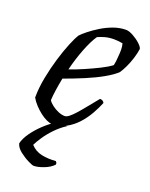

<svg xmlns="http://www.w3.org/2000/svg" viewBox="-134 -572 659 843"><g transform="rotate(20 196.0 -150.0)"><path d="M141 0Q131 0 116 -7Q101 -14 85.5 -26Q70 -38 56 -53Q42 -68 33 -84Q33 -129 42.5 -178Q52 -227 65.5 -272Q79 -317 93.5 -352.5Q108 -388 119 -405Q128 -415 148 -431Q168 -447 194 -463Q220 -479 249 -489.5Q278 -500 307 -500Q321 -500 341 -489Q361 -478 376 -464Q391 -450 392 -441Q389 -420 381.5 -396Q374 -372 364 -351Q354 -330 345 -317Q327 -299 291 -278.5Q255 -258 209.5 -239Q164 -220 117 -203Q111 -172 107 -145Q103 -118 102 -97Q108 -87 121.5 -76.5Q135 -66 151.5 -59Q168 -52 182 -52Q191 -52 202 -60.5Q213 -69 227.5 -85Q242 -101 260.5 -124Q279 -147 303 -176Q311 -176 316 -172.5Q321 -169 323 -164Q313 -139 297 -110.5Q281 -82 258.5 -57Q236 -32 207 -16Q178 0 141 0ZM128 -250Q160 -261 194.5 -276Q229 -291 260 -306.5Q291 -322 309 -336Q311 -345 312.5 -356Q314 -367 314 -374Q316 -392 316 -409.5Q316 -427 312 -439Q301 -441 290.5 -442Q280 -443 272 -443Q249 -443 230.5 -438Q212 -433 197 -426Q178 -398 159.5 -350.5Q141 -303 128 -250ZM129 200Q123 200 102.5 190Q82 180 61.5 164Q41 148 36 129Q41 106 59.5 79.5Q78 53 104.5 28Q131 3 159 -14H208Q181 3 157.5 27.5Q134 52 118.5 75.5Q103 99 96 114Q117 137 147.5 143.5Q178 150 214 147Q217 150 218.5 153Q220 156 219 162Q203 179 175.5 189.5Q148 200 129 200Z"/></g></svg>

Font: Texturina 12pt ExtraLight
Style: Italic
Weight: 250
Italic angle: -11°
Designer: Guillermo Torres Carreño
Foundry: Omnibus-Type
Version: Version 1.002